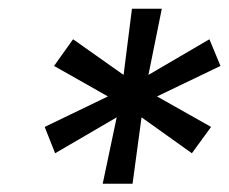

<svg xmlns="http://www.w3.org/2000/svg" viewBox="-20 -748 536 449"><path d="M220.2 -318.4 252.9 -473.6 108.9 -389.6 84.5 -451.2 232.4 -522.5 106.4 -593.8 150.9 -656.2 269 -572.8 288.6 -727.5H358.4L327.1 -572.8L469.7 -656.2L495.6 -593.8L347.2 -522.5L473.6 -451.2L428.7 -389.6L311 -473.6L290 -318.4Z"/></svg>

Font: Inter 17pt
Style: Italic
Weight: 400
Italic angle: -9.3988°
Version: Version 4.001;git-66647c0bb